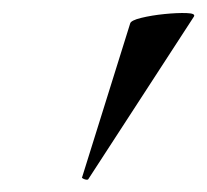

<svg xmlns="http://www.w3.org/2000/svg" viewBox="-20 -753 325 301"><path d="M119 -473Q118 -470 112.5 -472Q107 -474 109 -476L184 -716Q185 -721 201.5 -725Q218 -729 238 -731Q258 -733 272.5 -732.5Q287 -732 284 -727Z"/></svg>

Font: Cormorant
Style: Bold Italic
Weight: 700
Italic angle: -10°
Designer: Christian Thalmann (Catharsis Fonts)
Foundry: Catharsis Fonts
Version: Version 4.000